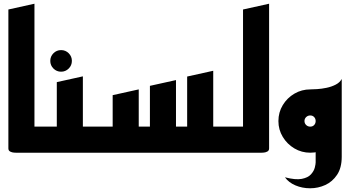

<svg xmlns="http://www.w3.org/2000/svg" viewBox="-20 -820 1880 1031"><path d="M65 0Q65 0 55 -0.5Q45 -1 35 -6Q25 -11 25 -23V-769L165 -800V-140H245V0Z M308 -435Q284 -435 267 -452Q250 -469 250 -493Q250 -517 267 -534Q284 -551 308 -551Q332 -551 349 -534Q366 -517 366 -493Q366 -469 349 -452Q332 -435 308 -435Z M325 0V-140H545V0ZM285 -210V-379L425 -410V-210ZM205 0V-140H285V-309L425 -340V-23Q425 -11 415 -6Q405 -1 395 -0.5Q385 0 385 0Z M505 0V-140H585V-309L725 -340V-140H785V-359L925 -390V-140H985V-409L1125 -440V-140H1245V0Z M1205 0V-140H1285V-769L1425 -800V-23Q1425 -11 1415 -6Q1405 -1 1395 -0.5Q1385 0 1385 0Z M1510 132Q1567 147 1600.5 140.5Q1634 134 1650 116Q1666 98 1670.5 79.5Q1675 61 1675 52V-128L1815 -170V22Q1815 81.2 1790 118.6Q1765 156 1726.5 173.5Q1688 191 1645.5 191Q1603 191 1566.5 175.5Q1530 160 1510 132ZM1815 -170 1646 -340Q1659 -340 1683 -341.5Q1707 -343 1733.5 -348.5Q1760 -354 1782.5 -365.5Q1805 -377 1815 -396ZM1646.3 0Q1599.5 0 1560.8 -23Q1522 -46 1498.5 -84.8Q1475 -123.6 1475 -169.8Q1475 -217 1498.5 -255.7Q1522 -294.4 1561 -317.2Q1600 -340 1646.5 -340Q1693 -340 1731 -317Q1769 -294 1792 -255.7Q1815 -217.3 1815 -170Q1815 -123 1792 -84.5Q1769 -46 1731 -23Q1693 0 1646.3 0ZM1646 -140Q1659 -140 1667 -148.7Q1675 -157.4 1675 -170Q1675 -182.6 1667 -191.3Q1659 -200 1646 -200Q1633 -200 1624 -191.3Q1615 -182.6 1615 -170Q1615 -157.4 1624 -148.7Q1633 -140 1646 -140Z"/></svg>

Font: Reem Kufi Fun
Style: Regular
Weight: 400
Designer: Khaled Hosny
Version: Version 1.005